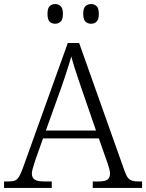

<svg xmlns="http://www.w3.org/2000/svg" viewBox="-22 -926 720 946"><path d="M-2 0V-32H19Q40 -32 51.5 -36.5Q63 -41 71.5 -55Q80 -69 90 -96L312 -714H368L592 -83Q600 -61 608 -50.5Q616 -40 628 -36Q640 -32 661 -32H678V0H435V-32H463Q496 -32 508 -41.5Q520 -51 520 -71Q520 -80 517 -92Q514 -104 510 -116Q506 -128 503 -136L465 -244H190L153 -140Q150 -131 146 -118Q142 -105 138.5 -92.5Q135 -80 135 -71Q135 -51 148.5 -41.5Q162 -32 196 -32H233V0ZM204 -283H451L382 -483Q373 -511 362.5 -540.5Q352 -570 343.5 -598Q335 -626 329 -648Q324 -628 315.5 -602Q307 -576 298 -547.5Q289 -519 279 -492ZM427 -809Q410 -809 399 -819.5Q388 -830 388 -858Q388 -885 399 -895.5Q410 -906 427 -906Q443 -906 454 -895.5Q465 -885 465 -858Q465 -830 454 -819.5Q443 -809 427 -809ZM250 -809Q233 -809 222.5 -819.5Q212 -830 212 -858Q212 -885 222.5 -895.5Q233 -906 250 -906Q266 -906 277 -895.5Q288 -885 288 -858Q288 -830 277 -819.5Q266 -809 250 -809Z"/></svg>

Font: Noto Serif Hebrew Light
Style: Regular
Weight: 300
Version: Version 2.003